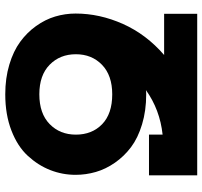

<svg xmlns="http://www.w3.org/2000/svg" viewBox="-40 -737 777 737"><g transform="rotate(-90 348.5 -368.5)"><path d="M200.2 -465.8Q200.2 -403.8 240.2 -365Q280.3 -326.2 355 -326.2Q427.7 -326.2 468.3 -365.5Q508.8 -404.8 508.8 -465.8Q508.8 -526.9 468.5 -566.4Q428.2 -606 355 -606Q281.2 -606 240.7 -566.4Q200.2 -526.9 200.2 -465.8ZM664.1 0H43.9V-185.1H200.2V-132.8Q295.9 -143.1 371.1 -196.8Q365.2 -195.8 355 -195.8Q292 -195.8 239.7 -211.7Q187.5 -227.5 152.3 -253.9Q117.2 -280.3 92.5 -315.7Q67.9 -351.1 56.9 -389.2Q45.9 -427.2 45.9 -466.8Q45.9 -517.6 64.2 -564.2Q82.5 -610.8 118.7 -650.1Q154.8 -689.5 215.8 -713.1Q276.9 -736.8 355 -736.8Q417 -736.8 469 -721.2Q521 -705.6 556.6 -679.4Q592.3 -653.3 617.2 -618.4Q642.1 -583.5 653.6 -545.2Q665 -506.8 665 -466.8Q665 -374.5 625 -284.9Q585 -195.3 505.9 -127H664.1Z"/></g></svg>

Font: Telcell.Market
Style: Bold
Weight: 700
Designer: Rasmus Andersson, Sedrak Mkrtchyan
Version: Version 3.019;git-0a5106e0b